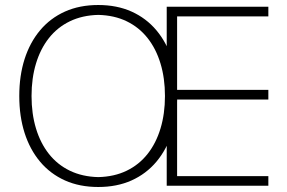

<svg xmlns="http://www.w3.org/2000/svg" viewBox="-20 -742 1148 767"><path d="M372.5 5Q298 5 239.5 -21.2Q181 -47.5 140.2 -96Q99.5 -144.5 78.2 -211Q57 -277.5 57 -358.5Q57 -439.5 78.2 -506Q99.5 -572.5 140.2 -621Q181 -669.5 239.5 -695.8Q298 -722 372.5 -722Q447 -722 505.5 -695.8Q564 -669.5 604.8 -621Q645.5 -572.5 666.8 -506Q688 -439.5 688 -358.5Q688 -277.5 666.8 -211Q645.5 -144.5 604.8 -96Q564 -47.5 505.5 -21.2Q447 5 372.5 5ZM372.5 -34.5Q436.5 -36 486 -60Q535.5 -84 569.5 -127Q603.5 -170 621.2 -228.8Q639 -287.5 639 -358.5Q639 -429.5 621.2 -488.2Q603.5 -547 569.5 -590Q535.5 -633 486 -657Q436.5 -681 372.5 -682.5Q309 -681 259.2 -657Q209.5 -633 175.5 -590Q141.5 -547 123.8 -488.2Q106 -429.5 106 -358.5Q106 -287.5 123.8 -228.8Q141.5 -170 175.5 -127Q209.5 -84 259.2 -60Q309 -36 372.5 -34.5ZM646 0V-715H1052V-676.5H664L687.5 -709.5V-352.5L654.5 -383H1052V-344.5H669L687.5 -378.5V-8L654.5 -38.5H1052V0Z"/></svg>

Font: Russolo 10pt ExtraLight
Style: Regular
Weight: 200
Designer: Micah Stupak-Hahn
Version: Version 1.000